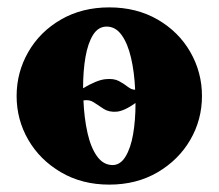

<svg xmlns="http://www.w3.org/2000/svg" viewBox="-20 -490 592 520"><path d="M276 10Q202 10 145 -23.5Q88 -57 56.5 -111.5Q25 -166 25 -230Q25 -294 56.5 -349Q88 -404 145 -437Q202 -470 276 -470Q350 -470 407 -437Q464 -404 495.5 -349Q527 -294 527 -230Q527 -166 495.5 -111.5Q464 -57 407 -23.5Q350 10 276 10ZM269 -418Q246 -418 232 -395.5Q218 -373 211.5 -335.5Q205 -298 205 -251Q242 -273 265 -275.5Q288 -278 302 -270.5Q316 -263 326 -255Q336 -247 346 -247Q344 -294 335 -333Q326 -372 309.5 -395Q293 -418 269 -418ZM285 -43Q306 -43 320 -66Q334 -89 340.5 -126.5Q347 -164 347 -210V-211Q316 -189 295.5 -187.5Q275 -186 261 -195Q247 -204 234.5 -212.5Q222 -221 206 -218Q208 -170 217 -130Q226 -90 243 -66.5Q260 -43 285 -43Z"/></svg>

Font: Spectral ExtraBold
Style: Regular
Weight: 800
Designer: Jean-Baptiste Levee
Foundry: Production Type
Version: Version 2.001